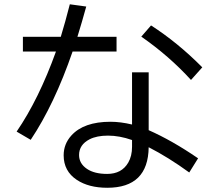

<svg xmlns="http://www.w3.org/2000/svg" viewBox="-20 -848 1020 913"><path d="M607.9 -503.9H687V-229Q797.9 -180.2 921.9 -95.2L879.9 -27.8Q781.2 -99.6 687 -147.9Q684.6 44.9 490.2 44.9Q401.9 44.9 345.2 7.3Q282.7 -34.2 282.7 -109.4Q282.7 -163.1 319.3 -203.6Q378.4 -269 505.4 -269Q552.7 -269 607.9 -255.9ZM607.9 -182.1Q548.3 -203.1 493.7 -203.1Q439.9 -203.1 405.8 -185.5Q356 -159.7 356 -110.8Q356 -70.3 393.6 -44.9Q428.7 -21 489.7 -21Q558.6 -21 589.8 -74.7Q607.9 -106 607.9 -149.9ZM88.9 -672.9H269Q291 -745.1 312 -827.6L390.1 -816.9Q370.1 -744.1 348.1 -672.9H534.2V-603H325.2Q238.8 -352.1 126 -183.1L59.1 -222.2Q164.6 -376.5 246.1 -603H88.9ZM888.2 -467.8Q784.7 -581.5 651.9 -673.8L698.2 -727.1Q825.2 -645.5 941.9 -527.8Z"/></svg>

Font: FORM UDPGothic
Style: Regular
Weight: 400
Foundry: Pronama LLC
Version: Version 1.05101